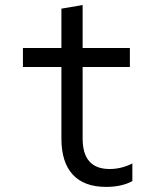

<svg xmlns="http://www.w3.org/2000/svg" viewBox="-20 -730 640 760"><path d="M307.1 -181.2Q307.1 -61 414.1 -61Q460.4 -61 503.9 -83V-13.2Q461.9 9.8 399.9 9.8Q313 9.8 268.1 -38.8Q223.1 -87.4 223.1 -181.2V-464.8H70.8V-540H223.1V-695.8L307.1 -710V-540H494.1V-464.8H307.1Z"/></svg>

Font: CommitMono
Style: Regular
Weight: 400
Monospace: yes
Designer: Eigil Nikolajsen
Foundry: Eigil Nikolajsen
Version: Version 1.143